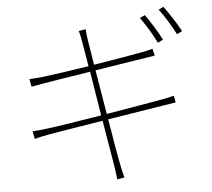

<svg xmlns="http://www.w3.org/2000/svg" viewBox="-58 -900 1117 1011"><g transform="rotate(-5 500.0 -394.0)"><path d="M825 -664C803 -708 766 -766 741 -801L714 -788C741 -751 778 -690 797 -650ZM457 -534 723 -576C746 -580 766 -583 774 -584L766 -621C756 -618 743 -614 716 -609C667 -600 560 -581 452 -564C440 -635 432 -687 431 -693C428 -713 425 -736 424 -754L387 -748C393 -729 397 -708 401 -685C402 -679 411 -629 422 -559C321 -543 224 -529 180 -524C148 -521 125 -519 106 -518L114 -477C129 -480 154 -485 184 -490C230 -498 327 -513 428 -529L466 -295C344 -275 224 -256 172 -250C151 -247 120 -244 99 -243L107 -202C128 -208 149 -213 184 -219C236 -228 351 -247 471 -266L509 -39C514 -10 518 17 521 48L560 41C552 16 545 -17 540 -45C537 -57 520 -155 501 -271C612 -289 724 -307 788 -317C825 -323 848 -327 863 -329L856 -365C840 -360 820 -356 782 -349C724 -339 611 -319 496 -300ZM816 -823C845 -786 878 -731 901 -686L929 -700C909 -739 869 -800 842 -836Z"/></g></svg>

Font: Noto Sans CJK Thin
Style: Regular
Weight: 100
Designer: Ryoko NISHIZUKA (kana & ideographs); Paul D. Hunt (Latin, Greek & Cyrillic); Wenlong ZHANG (bopomofo); Sandoll Communica
Foundry: Adobe Systems Incorporated
Version: Version 1.000;PS 1;hotconv 1.0.78;makeotf.lib2.5.61930